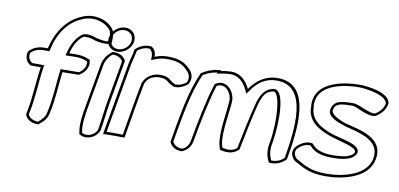

<svg xmlns="http://www.w3.org/2000/svg" viewBox="-67 -848 2286 1101"><g transform="rotate(10 1076.0 -297.5)"><path d="M62 -370C57 -343 67 -318 89 -305L93 -302H152C138 -212 137 -119 117 -27L116 -20C126 5 151 23 185 23H195L203 16C224 1 244 -23 249 -54C268 -139 269 -218 279 -296C307 -296 336 -297 365 -297H373C403 -311 431 -348 423 -384L420 -393L410 -397C386 -407 361 -411 330 -410C320 -410 310 -409 299 -409C313 -466 340 -501 361 -515C370 -521 410 -518 431 -507H433C464 -499 489 -498 502 -500L528 -503L529 -528C531 -548 526 -566 521 -583L520 -584C494 -628 413 -662 338 -630C251 -596 196 -516 173 -416H152C116 -416 85 -402 64 -378ZM77 -370 78 -373C96 -391 120 -401 150 -401H185L188 -415C210 -512 262 -585 342 -616C409 -645 483 -614 506 -575V-574C511 -557 515 -543 514 -526L513 -516L503 -515C493 -513 470 -514 440 -522H438H437C414 -533 373 -540 354 -527C327 -509 299 -470 284 -410L280 -394H296C308 -394 318 -395 328 -395C358 -396 380 -392 403 -383L407 -381L408 -378C413 -351 394 -324 372 -312H368C339 -312 310 -311 282 -311H266L264 -295C254 -216 253 -138 234 -55V-54C229 -28 212 -9 195 4V5L192 8H188C161 8 140 -6 131 -24L132 -27C153 -122 153 -213 167 -302L170 -317H100C99 -318 99 -317 98 -318C81 -329 73 -348 77 -370Z M507 -538C500 -499 527 -466 567 -466C607 -466 646 -498 653 -537C660 -577 633 -610 592 -610C552 -610 514 -578 507 -538ZM446 -138C437 -88 424 -17 435 28L436 37L445 42C483 61 535 39 551 -2L553 -4V-7C563 -61 569 -129 578 -178L621 -421C610 -444 587 -460 553 -460H543L534 -453C511 -435 493 -406 488 -376ZM522 -538C528 -570 557 -595 589 -595C622 -595 644 -569 638 -537C633 -507 602 -481 570 -481C538 -481 517 -507 522 -538ZM461 -138 503 -376C508 -402 523 -427 542 -442L546 -445H550C578 -445 596 -432 605 -416L563 -178C554 -129 547 -58 538 -8L537 -5C535 -2 535 0 533 3C518 28 481 42 454 29L450 27V23V22C440 -18 452 -88 461 -138Z M570 13 596 12C621 11 643 12 670 12H695L699 -13C717 -114 732 -214 752 -312C763 -343 794 -363 832 -363C886 -363 874 -343 922 -325L926 -324H930C958 -324 983 -337 1003 -354C1027 -396 1005 -427 990 -441C954 -479 916 -489 855 -489C829 -488 808 -484 784 -474C785 -495 778 -515 762 -526L758 -529C723 -535 691 -519 672 -503L663 -495L662 -485C658 -460 649 -435 644 -408ZM588 -3 659 -408C664 -434 672 -458 677 -485V-489L681 -493C696 -506 723 -518 750 -515L751 -514H752L751 -513C763 -505 768 -490 768 -472V-452L787 -460C809 -469 829 -473 853 -474C913 -474 944 -466 978 -430C992 -417 1007 -393 992 -362C975 -348 955 -339 933 -339H931H929C889 -354 894 -378 835 -378C792 -378 753 -354 738 -315L737 -314V-312C717 -213 702 -114 684 -13L683 -3H673C646 -3 624 -4 598 -3Z M959 -9C971 15 991 32 1027 32H1032C1061 21 1082 -4 1088 -36C1108 -149 1133 -274 1161 -364C1162 -367 1163 -369 1164 -372C1191 -388 1224 -377 1242 -340C1249 -325 1252 -309 1250 -292C1245 -216 1219 -91 1243 -24L1246 -14L1257 -12C1281 -6 1322 -4 1349 -30L1357 -37L1358 -45C1377 -135 1393 -225 1417 -314C1435 -371 1453 -391 1491 -397C1527 -397 1544 -249 1521 -107L1519 -97C1512 -59 1518 -25 1530 -1L1536 10H1549C1584 10 1615 -6 1634 -28L1635 -35C1663 -195 1706 -478 1501 -477C1430 -477 1379 -437 1343 -386C1323 -427 1287 -474 1217 -466C1204 -465 1189 -464 1172 -460L1173 -465L1143 -461C1111 -456 1083 -441 1062 -428C1006 -307 985 -160 960 -17ZM974 -14 975 -17C1000 -158 1021 -302 1074 -419C1094 -431 1117 -442 1143 -446L1155 -448L1154 -441L1173 -445C1189 -449 1202 -450 1216 -451C1278 -458 1310 -418 1329 -378L1339 -357L1355 -379C1388 -427 1433 -462 1498 -462C1684 -463 1649 -201 1620 -35V-33C1604 -17 1580 -5 1552 -5H1547L1544 -10C1533 -32 1528 -62 1534 -97L1536 -107C1558 -243 1552 -412 1494 -412H1493H1492C1446 -405 1421 -375 1403 -316V-315C1379 -225 1362 -135 1343 -45V-43L1340 -40C1322 -22 1287 -21 1264 -27H1263H1259L1257 -31C1235 -92 1260 -216 1266 -293C1268 -315 1263 -331 1255 -348C1235 -388 1196 -407 1158 -384L1150 -380L1149 -372C1149 -372 1147 -368 1146 -365C1118 -274 1093 -149 1073 -36C1068 -10 1053 8 1032 17H1030C1001 17 984 4 974 -14Z M1719 -389C1717 -377 1716 -364 1718 -350C1716 -265 1786 -227 1852 -203C1914 -180 2013 -167 2011 -135C1998 -104 1943 -96 1888 -96C1824 -96 1789 -111 1768 -137L1762 -143L1752 -144C1724 -146 1694 -130 1672 -108L1670 -106C1645 -76 1660 -43 1680 -26C1735 4 1773 30 1868 30C1965 30 2116 -2 2136 -118C2158 -243 2018 -266 1932 -288C1893 -300 1839 -325 1844 -352C1851 -391 1884 -395 1953 -395C1974 -395 2052 -344 2092 -361L2095 -362L2097 -364C2121 -380 2145 -405 2151 -439L2152 -444C2142 -505 2032 -518 1977 -521H1975C1882 -521 1738 -497 1719 -389ZM1680 -97 1681 -98 1682 -99C1701 -118 1728 -131 1749 -129H1754L1756 -126C1781 -97 1819 -81 1885 -81C1937 -81 2005 -85 2025 -131L2026 -134V-137C2029 -187 1912 -197 1859 -217C1793 -241 1732 -276 1733 -352V-353L1732 -354C1730 -367 1732 -379 1734 -389C1750 -480 1877 -506 1972 -506H1974C2032 -503 2127 -486 2137 -441L2136 -439C2131 -411 2111 -390 2090 -376L2089 -375H2088C2059 -363 1989 -410 1955 -410C1890 -410 1839 -407 1829 -352C1821 -308 1889 -285 1925 -274V-273C2016 -250 2140 -228 2121 -118C2103 -18 1968 15 1870 15C1779 15 1744 -9 1690 -39C1672 -55 1666 -79 1680 -97Z"/></g></svg>

Font: Snowfall
Style: BlkOlObl
Weight: 900
Designer: Jasper
Foundry: Cannot Into Space Fonts
Version: Version 0.9